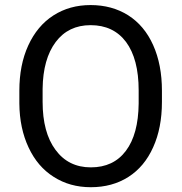

<svg xmlns="http://www.w3.org/2000/svg" viewBox="-20 -741 728 770"><path d="M629.4 -332.5V-377.4C629.4 -446.8 617.7 -507.8 594.2 -560.1C570.8 -612.3 537.6 -651.9 494.1 -679.7C450.7 -707 400.4 -720.7 343.3 -720.7C287.1 -720.7 237.8 -707 194.3 -679.2C150.9 -651.4 117.2 -610.8 93.3 -558.6C69.3 -506.3 57.6 -445.8 57.6 -377.4V-326.2C58.1 -259.3 70.8 -200.2 94.7 -149.4C118.7 -98.1 151.9 -59.1 195.3 -31.7C238.8 -3.9 288.1 9.8 344.2 9.8C401.4 9.8 451.7 -3.9 494.6 -31.2C537.6 -58.6 570.8 -98.1 594.2 -150.4C617.7 -202.1 629.4 -262.7 629.4 -332.5ZM536.1 -378.4V-325.7C535.2 -243.2 518.1 -180.2 484.9 -136.2C451.7 -91.8 404.8 -69.8 344.2 -69.8C284.2 -69.8 236.8 -93.3 202.6 -140.1C168 -186.5 150.9 -251 150.9 -332.5V-384.8C151.9 -464.8 169.4 -527.3 203.6 -572.8C237.3 -617.7 284.2 -640.1 343.3 -640.1C404.3 -640.1 451.7 -617.7 485.4 -572.8C519 -527.3 536.1 -462.9 536.1 -378.4Z"/></svg>

Font: Vazir
Style: Regular
Weight: 400
Designer: Saber Rastikerdar
Foundry: Saber Rastikerdar
Version: Version 27.002;January 24, 2021;FontCreator 13.0.0.2683 64-b